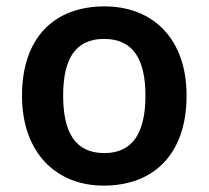

<svg xmlns="http://www.w3.org/2000/svg" viewBox="-20 -623 654 602"><path d="M565 -323C565 -503 458 -603 308 -603C148 -603 49 -503 49 -323C49 -143 157 -41 305 -41C465 -41 565 -143 565 -323ZM178 -323C178 -438 216 -501 306 -501C397 -501 436 -438 436 -323C436 -208 397 -143 307 -143C216 -143 178 -208 178 -323Z"/></svg>

Font: Noto Sans Tamil UI SemiBold
Style: Regular
Weight: 600
Designer: Jelle Bosma - Monotype Design Team
Foundry: Monotype Imaging Inc.
Version: Version 2.004